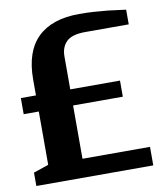

<svg xmlns="http://www.w3.org/2000/svg" viewBox="-80 -771 708 837"><g transform="rotate(-10 273.5 -353.0)"><path d="M13.2 0V-59.1L80.1 -82V-317.9H13.2V-389.2H80.1V-460Q80.1 -583 143.1 -644.5Q206.1 -706.1 327.1 -706.1Q362.8 -706.1 391.6 -704.1Q431.6 -701.2 452.1 -699.2Q466.3 -697.8 501.5 -692.9Q525.9 -689.5 532.2 -689V-624H339.8Q280.3 -624 255.9 -599.6Q231.9 -575.7 231.9 -535.2V-389.2H452.1V-317.9H231.9V-82H530.8V0Z"/></g></svg>

Font: SimahzazaarabicW05-Bold
Style: Regular
Weight: 700
Designer: Ahmed zaza
Foundry: Ahmed zaza
Version: Version 1.001